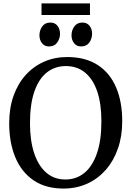

<svg xmlns="http://www.w3.org/2000/svg" viewBox="-20 -1082 762 1113"><path d="M354.6 11Q247.4 12.4 175.9 -35.8Q104.4 -84 68.8 -169.9Q33.3 -255.8 33.3 -367.3Q33.3 -455.5 58.4 -526.4Q83.6 -597.2 129.2 -647.6Q174.9 -697.9 236.3 -724.7Q297.6 -751.4 369.7 -751.4Q475.5 -751.3 546.3 -705.3Q617.1 -659.4 652.8 -575.8Q688.5 -492.2 688.5 -379.7Q688.5 -292.2 663.5 -220.7Q638.6 -149.2 593.5 -97.7Q548.4 -46.3 487.5 -18.2Q426.6 9.8 354.6 11ZM359.2 -41.5Q421.8 -41.5 468.8 -79.4Q515.7 -117.4 541.8 -192.6Q567.8 -267.8 567.8 -379.4Q567.8 -479.5 543.9 -551Q519.9 -622.4 473.7 -660.7Q427.6 -699 361.7 -699Q299.1 -699 252.3 -662.6Q205.6 -626.2 179.7 -552.6Q153.8 -479.1 153.8 -367.4Q153.8 -267.9 177.8 -194.8Q201.9 -121.6 247.7 -81.6Q293.4 -41.5 359.2 -41.5ZM264 -812.8Q238.1 -812.8 223.3 -831.8Q208.6 -850.7 208.6 -877.1Q208.6 -905.9 224.8 -928.6Q241 -951.2 271.5 -951.2H272.5Q298.6 -951.2 313.2 -932.3Q327.9 -913.3 327.9 -887Q327.9 -858.2 311.7 -835.5Q295.5 -812.8 265 -812.8ZM449.9 -812.8Q424 -812.8 409.3 -831.8Q394.6 -850.7 394.6 -877.1Q394.6 -905.9 410.8 -928.6Q427 -951.2 457.5 -951.2H458.5Q484.5 -951.2 499.2 -932.3Q513.9 -913.3 513.9 -887Q513.9 -858.2 497.7 -835.5Q481.5 -812.8 450.9 -812.8ZM501.5 -1062.3V-995.1H220.7V-1062.3Z"/></svg>

Font: Merriweather Light
Style: Regular
Weight: 300
Version: Version 2.100